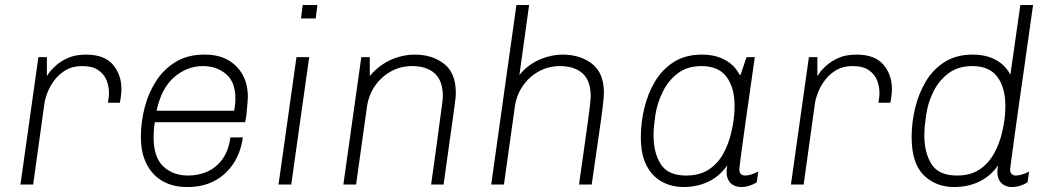

<svg xmlns="http://www.w3.org/2000/svg" viewBox="-20 -740 4221 770"><path d="M62 0 134 -511H168V-435Q168 -435 177 -448Q186 -461 205 -478Q224 -495 253.5 -508Q283 -521 325 -521Q399 -521 433 -480.5Q467 -440 467 -383Q467 -367 464 -347Q461 -327 460 -328H413Q416 -346 416.5 -354Q417 -362 417 -368Q417 -393 407.5 -417.5Q398 -442 374.5 -458.5Q351 -475 309 -475Q272 -475 245 -459.5Q218 -444 199.5 -420Q181 -396 171 -370.5Q161 -345 158 -324L113 0Z M729 10Q674 10 632.5 -13.5Q591 -37 568 -82Q545 -127 545 -191Q545 -250 560 -308.5Q575 -367 606 -415Q637 -463 685 -492Q733 -521 799 -521H804Q853 -521 891 -501Q929 -481 951.5 -443Q974 -405 974 -351Q974 -345 972.5 -326.5Q971 -308 969 -286.5Q967 -265 963 -250H601Q598 -231 597 -216.5Q596 -202 596 -190Q596 -109 635 -72.5Q674 -36 734 -36Q777 -36 813 -52.5Q849 -69 873 -103Q897 -137 904 -189H954Q945 -126 914.5 -81.5Q884 -37 838 -13.5Q792 10 734 10ZM608 -296H919Q923 -318 923.5 -328.5Q924 -339 924 -346Q924 -411 886.5 -443Q849 -475 794 -475Q730 -475 678.5 -430.5Q627 -386 608 -296Z M1097 0 1169 -511H1220L1148 0ZM1187 -666 1194 -720H1253L1246 -666Z M1357 0 1429 -511H1463V-435Q1485 -462 1514 -481.5Q1543 -501 1576.5 -511Q1610 -521 1643 -521Q1714 -521 1761 -484Q1808 -447 1808 -368Q1808 -361 1807.5 -353Q1807 -345 1804.5 -327Q1802 -309 1797 -271.5Q1792 -234 1782.5 -168.5Q1773 -103 1759 0H1709Q1723 -98 1731.5 -162Q1740 -226 1745 -263Q1750 -300 1752.5 -318.5Q1755 -337 1755.5 -343.5Q1756 -350 1756 -354Q1756 -416 1723.5 -445.5Q1691 -475 1632 -475Q1587 -475 1548.5 -454Q1510 -433 1484.5 -396.5Q1459 -360 1452 -314L1408 0Z M1950 0 2051 -720H2102L2063 -439Q2084 -466 2113 -484.5Q2142 -503 2174.5 -512Q2207 -521 2236 -521Q2307 -521 2354.5 -484Q2402 -447 2402 -368Q2402 -352 2397 -310.5Q2392 -269 2381 -194Q2370 -119 2353 0H2302Q2315 -91 2324 -154.5Q2333 -218 2338.5 -258.5Q2344 -299 2346.5 -322Q2349 -345 2349 -354Q2349 -416 2316.5 -445.5Q2284 -475 2225 -475Q2180 -475 2141.5 -454Q2103 -433 2077.5 -396.5Q2052 -360 2045 -314L2001 0Z M2722 10Q2674 10 2635 -11Q2596 -32 2573 -76Q2550 -120 2550 -190Q2550 -248 2564 -306.5Q2578 -365 2607 -413.5Q2636 -462 2682.5 -491.5Q2729 -521 2795 -521Q2849 -521 2888 -499.5Q2927 -478 2946 -440H2950L2974 -511H3007Q2995 -425 2985 -355.5Q2975 -286 2967.5 -232.5Q2960 -179 2955 -142Q2950 -105 2947.5 -85Q2945 -65 2945 -61Q2945 -48 2951.5 -42Q2958 -36 2968 -36Q2979 -36 2993.5 -40.5Q3008 -45 3021 -52L3015 -9Q3001 0 2985 5Q2969 10 2952 10Q2932 10 2917 0Q2902 -10 2896.5 -29.5Q2891 -49 2897 -77Q2866 -33 2821 -11.5Q2776 10 2722 10ZM2732 -36Q2785 -36 2821.5 -59.5Q2858 -83 2880 -122.5Q2902 -162 2913 -210Q2920 -239 2923 -265Q2926 -291 2926 -315Q2926 -388 2894 -431.5Q2862 -475 2793 -475Q2737 -475 2699 -446.5Q2661 -418 2638.5 -373Q2616 -328 2608 -277Q2605 -256 2603 -236Q2601 -216 2601 -197Q2601 -127 2630 -81.5Q2659 -36 2732 -36Z M3152 0 3224 -511H3258V-435Q3258 -435 3267 -448Q3276 -461 3295 -478Q3314 -495 3343.5 -508Q3373 -521 3415 -521Q3489 -521 3523 -480.5Q3557 -440 3557 -383Q3557 -367 3554 -347Q3551 -327 3550 -328H3503Q3506 -346 3506.5 -354Q3507 -362 3507 -368Q3507 -393 3497.5 -417.5Q3488 -442 3464.5 -458.5Q3441 -475 3399 -475Q3362 -475 3335 -459.5Q3308 -444 3289.5 -420Q3271 -396 3261 -370.5Q3251 -345 3248 -324L3203 0Z M3806 10Q3733 10 3684.5 -37.5Q3636 -85 3636 -190Q3636 -248 3650 -306.5Q3664 -365 3693 -413.5Q3722 -462 3768.5 -491.5Q3815 -521 3881 -521Q3935 -521 3974 -499.5Q4013 -478 4032 -440L4072 -720H4123Q4123 -720 4118 -685Q4113 -650 4105 -592Q4097 -534 4087 -464.5Q4077 -395 4067 -325Q4057 -255 4049 -196Q4041 -137 4036 -100.5Q4031 -64 4031 -61Q4031 -48 4037.5 -42Q4044 -36 4054 -36Q4065 -36 4079.5 -40.5Q4094 -45 4107 -52L4101 -9Q4087 0 4071 5Q4055 10 4038 10Q4018 10 4003 0Q3988 -10 3982.5 -29.5Q3977 -49 3983 -77Q3952 -33 3907 -11.5Q3862 10 3806 10ZM3818 -36Q3871 -36 3907 -59.5Q3943 -83 3965.5 -122.5Q3988 -162 3999 -210Q4006 -239 4009 -265Q4012 -291 4012 -315Q4012 -388 3980 -431.5Q3948 -475 3879 -475Q3823 -475 3784.5 -446.5Q3746 -418 3723.5 -373Q3701 -328 3694 -277Q3691 -256 3689 -236Q3687 -216 3687 -197Q3687 -127 3716 -81.5Q3745 -36 3818 -36Z"/></svg>

Font: Chivo Medium Thin
Style: Italic
Weight: 250
Italic angle: -8.05°
Version: Version 2.002